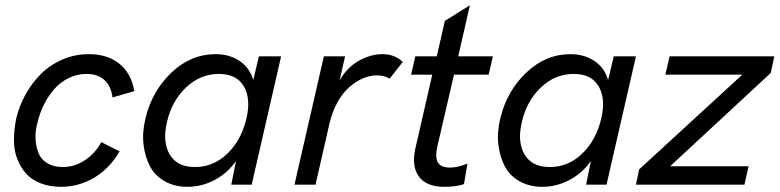

<svg xmlns="http://www.w3.org/2000/svg" viewBox="-20 -702 2964 730"><path d="M211.4 8.3Q168 8.3 133.8 -5.4Q99.6 -19 78.6 -42.7Q57.6 -66.4 45.2 -99.1Q32.7 -131.8 33 -170.2Q33.2 -208.5 41.5 -250.5Q52.7 -298.3 76.4 -341.6Q100.1 -384.8 134.5 -419.7Q168.9 -454.6 216.6 -475.3Q264.2 -496.1 317.9 -496.1Q388.7 -496.1 433.8 -459.7Q479 -423.3 490.7 -355.5L407.7 -331.5Q402.8 -374 377.2 -397.5Q351.6 -420.9 309.6 -420.9Q273.4 -420.9 241.7 -405.5Q210 -390.1 186.8 -363.8Q163.6 -337.4 147.2 -304.7Q130.9 -272 122.6 -235.4Q113.3 -202.6 115.2 -172.1Q117.2 -141.6 127.2 -118.2Q137.2 -94.7 160.9 -80.8Q184.6 -66.9 219.2 -66.9Q263.7 -66.9 303 -93Q342.3 -119.1 365.2 -161.6L434.6 -126.5Q397 -61.5 338.4 -26.6Q279.8 8.3 211.4 8.3Z M693.4 8.3Q644 8.3 606.9 -12.5Q569.8 -33.2 550.8 -68.6Q531.7 -104 525.9 -151.4Q520 -198.7 533.2 -252Q557.6 -355 631.3 -425.5Q705.1 -496.1 799.8 -496.1Q853 -496.1 891.6 -469.7Q930.2 -443.4 942.9 -397.5L964.4 -487.8H1048.8L937 0H859.4L877.4 -89.8Q843.8 -42.5 794.9 -17.1Q746.1 8.3 693.4 8.3ZM721.2 -66.9Q792.5 -66.9 845.5 -118.9Q898.4 -170.9 917 -252Q934.6 -326.2 907.2 -373.5Q879.9 -420.9 812 -420.9Q740.7 -420.9 686.5 -368.7Q632.3 -316.4 614.7 -236.8Q597.2 -162.6 625.2 -114.7Q653.3 -66.9 721.2 -66.9Z M1099.6 0 1211.4 -487.8H1292L1271 -395.5Q1298.8 -445.3 1343.8 -470.7Q1388.7 -496.1 1434.1 -496.1Q1481.4 -496.1 1511.2 -466.3L1461.4 -402.8Q1441.9 -415.5 1412.1 -415.5Q1387.2 -415.5 1361.1 -404.5Q1335 -393.6 1309.8 -372.3Q1284.7 -351.1 1263.9 -314.5Q1243.2 -277.8 1232.4 -231.4L1179.7 0Z M1668.9 8.3Q1601.1 8.3 1572.5 -31Q1543.9 -70.3 1559.6 -139.2L1623.5 -418H1543L1559.1 -487.8H1640.6L1671.4 -622.6L1766.6 -682.1L1722.2 -487.8H1854L1837.9 -418H1706.1L1643.1 -146.5Q1633.3 -102.1 1645.3 -83.5Q1657.2 -64.9 1690.9 -64.9Q1721.2 -64.9 1757.3 -80.1L1744.1 -2Q1714.4 8.3 1668.9 8.3Z M2042.5 8.3Q1993.2 8.3 1956.1 -12.5Q1918.9 -33.2 1899.9 -68.6Q1880.9 -104 1875 -151.4Q1869.1 -198.7 1882.3 -252Q1906.7 -355 1980.5 -425.5Q2054.2 -496.1 2148.9 -496.1Q2202.1 -496.1 2240.7 -469.7Q2279.3 -443.4 2292 -397.5L2313.5 -487.8H2397.9L2286.1 0H2208.5L2226.6 -89.8Q2192.9 -42.5 2144 -17.1Q2095.2 8.3 2042.5 8.3ZM2070.3 -66.9Q2141.6 -66.9 2194.6 -118.9Q2247.6 -170.9 2266.1 -252Q2283.7 -326.2 2256.3 -373.5Q2229 -420.9 2161.1 -420.9Q2089.8 -420.9 2035.6 -368.7Q1981.4 -316.4 1963.9 -236.8Q1946.3 -162.6 1974.4 -114.7Q2002.4 -66.9 2070.3 -66.9Z M2923.8 -487.8 2910.6 -424.8 2527.8 -69.8H2826.2L2810.5 0H2397.9L2410.2 -58.1L2802.2 -418H2509.8L2525.9 -487.8Z"/></svg>

Font: HK Grotesk Medium Legacy Italic
Style: Regular
Weight: 500
Italic angle: -13°
Designer: Alfredo Marco Pradil
Foundry: Hanken Design Co.
Version: Version 2.022;PS 002.022;hotconv 1.0.88;makeotf.lib2.5.64775